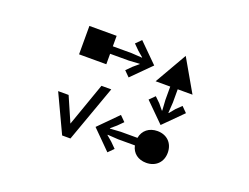

<svg xmlns="http://www.w3.org/2000/svg" viewBox="-103 -841 1406 1086"><g transform="rotate(20 600.0 -298.0)"><path d="M346 32H396L518 -308H459L367 -47L302 -196H239ZM619 34 651 2 619 -30 586 -58 587 -60 651 -56H752C761 -12 796 15 845 15C902 15 941 -23 941 -80C941 -138 902 -176 845 -176C795 -176 759 -147 751 -101H651L587 -97L586 -99L619 -127L651 -159L619 -191L507 -78ZM443 -495H556L620 -499V-497L587 -469L555 -437L587 -405L700 -518L587 -630L555 -598L587 -566L620 -538V-536L556 -540H443V-603H279V-432H443ZM961 -326 929 -358 897 -327 869 -293 867 -294 871 -358V-437H960L849 -630L738 -437H826V-358L830 -294L828 -293L800 -327L768 -358L736 -326L849 -214Z"/></g></svg>

Font: CryptoKit 1.4
Style: Regular
Weight: 400
Monospace: yes
Designer: Oceane Juvin
Foundry: http://www.head-geneve.ch
Version: Version 1.000